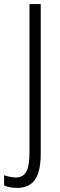

<svg xmlns="http://www.w3.org/2000/svg" viewBox="-67 -734 292 938"><path d="M15 184C95 184 132 135 132 15V-714H77V8C77 93 61 133 10 133C-10 133 -29 128 -47 122V172C-29 180 -8 184 15 184Z"/></svg>

Font: Noto Sans Gujarati UI ExtraCondensed Light
Style: Regular
Weight: 300
Width: 2
Designer: Jelle Bosma - Monotype Design Team, Universal Thirst
Foundry: Monotype Imaging Inc.
Version: Version 2.106